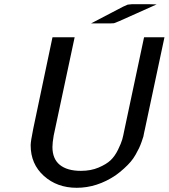

<svg xmlns="http://www.w3.org/2000/svg" viewBox="-20 -871 798 908"><path d="M125 -184.1Q125 -202.1 137.2 -262.2L228 -693.8L229 -694.8H333L233.9 -230Q228 -195.8 228 -175.8Q228 -119.6 262.9 -91.3Q297.9 -63 362.8 -63Q409.7 -63 446.3 -78.6Q482.9 -94.2 502.9 -113Q522.9 -131.8 538.1 -162.8Q553.2 -193.8 558.1 -211.4Q563 -229 567.9 -254.9L661.1 -693.8L662.1 -694.8H757.8L665 -258.8L662.1 -246.1Q660.2 -232.9 658 -225.3Q655.8 -217.8 649.9 -200.9Q644 -184.1 637.9 -171.1Q631.8 -158.2 621.3 -139.6Q610.8 -121.1 597.9 -106Q585 -90.8 566.4 -74Q547.9 -57.1 526.9 -42Q439 17.1 342.8 17.1Q250 17.1 187.5 -39.1Q125 -95.2 125 -184.1ZM410.6 -760.3 562 -839.4 584 -849.1 604 -851.1H686L720.7 -850.1L543.9 -771L519 -761.2L502 -760.3Z"/></svg>

Font: CMU Bright
Style: SemiBoldOblique
Weight: 600
Italic angle: -12°
Version: Version 0.7.0